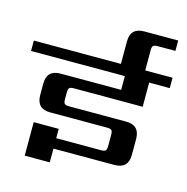

<svg xmlns="http://www.w3.org/2000/svg" viewBox="-137 -939 1023 1052"><g transform="rotate(15 374.5 -413.5)"><path d="M651 -426H261Q242 -426 235.5 -420Q229 -414 229 -394V-356Q229 -336 235.5 -330Q242 -324 261 -324H584Q662 -324 662 -246V-156Q662 -78 584 -78H238V0H96V-190H238V-137H492Q512 -137 518 -143.5Q524 -150 524 -169V-233Q524 -252 518 -258.5Q512 -265 492 -265H169Q92 -265 92 -343V-407Q92 -485 169 -485H513V-563H-19V-622H475V-750Q475 -827 553 -827H745V-768H645Q626 -768 619.5 -762Q613 -756 613 -737V-622H768V-563H651Z"/></g></svg>

Font: Sarpanch SemiBold
Style: Regular
Weight: 600
Designer: Manushi Parikh (Devanagari and Latin), Jyotish Sonowal (Devanagari)
Foundry: Indian Type Foundry
Version: Version 2.004;PS 1.0;hotconv 1.0.78;makeotf.lib2.5.61930; tt